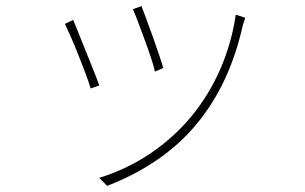

<svg xmlns="http://www.w3.org/2000/svg" viewBox="-20 -553 996 627"><path d="M442 -533Q447 -520 457.5 -492Q468 -464 479 -433Q490 -402 499.5 -374Q509 -346 513 -331L486 -319Q483 -334 473.5 -363Q464 -392 452.5 -423Q441 -454 430.5 -482Q420 -510 414 -523ZM781 -495Q779 -490 777 -483Q775 -476 773 -471Q731 -280 623 -149Q515 -18 330 54L304 28Q396 -1 472 -52.5Q548 -104 605 -173Q662 -242 699 -326.5Q736 -411 750 -505ZM219 -488Q224 -476 235.5 -447.5Q247 -419 260 -386.5Q273 -354 285.5 -323Q298 -292 304 -274L276 -264Q271 -282 259 -314Q247 -346 234 -378.5Q221 -411 209 -438Q197 -465 192 -475Z"/></svg>

Font: Kinto Sans Thin
Style: Regular
Weight: 100
Designer: Authors: Ryoko NISHIZUKA  (kana & ideographs); Paul D. Hunt (Latin, Greek & Cyrillic); Wenlong ZHANG  (bopomofo); Sandol
Foundry: Adobe Systems Incorporated, ookami Inc.
Version: Version 0.001